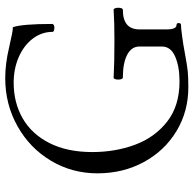

<svg xmlns="http://www.w3.org/2000/svg" viewBox="-23 -693 729 723"><g transform="rotate(-90 341.5 -331.5)"><path d="M50.3 -329.1Q50.3 -424.8 97.9 -504.4Q145.5 -584 227.8 -630.1Q310.1 -676.3 408.7 -676.3Q462.9 -676.3 524.9 -661.6Q559.6 -653.8 575.7 -650.6Q591.8 -647.5 600.6 -647.5Q612.8 -612.3 612.8 -500Q612.8 -495.6 608.6 -493.4Q604.5 -491.2 598.6 -491.2Q592.3 -491.2 587.4 -493.2Q582.5 -495.1 583 -498Q583 -539.1 557.6 -572.5Q532.2 -606 488.5 -625.2Q444.8 -644.5 391.1 -644.5Q316.4 -644.5 257.3 -610.6Q198.2 -576.7 164.3 -509.8Q130.4 -442.9 130.4 -348.1Q130.4 -262.7 157.7 -188.2Q185.1 -113.8 244.6 -66.9Q304.2 -20 396.5 -20Q452.1 -20 490 -36.4Q527.8 -52.7 527.8 -86.4V-170.9Q527.8 -200.7 496.8 -217Q465.8 -233.4 410.6 -233.4Q407.2 -233.4 405.3 -238.5Q403.3 -243.7 403.3 -251Q403.3 -258.3 405.3 -263.2Q407.2 -268.1 410.6 -268.1Q466.3 -265.1 550.3 -265.1Q620.1 -265.1 666 -268.1Q669.9 -268.1 671.9 -262.9Q673.8 -257.8 673.8 -250.5Q673.8 -243.2 671.9 -238.3Q669.9 -233.4 666 -233.4Q592.3 -233.4 592.3 -170.9V-67.9Q592.3 -31.2 609.4 -31.2Q616.2 -31.2 616.2 -22.9Q616.2 -19.5 614.5 -17.1Q612.8 -14.6 609.9 -14.6Q598.6 -14.6 565.2 -10Q531.7 -5.4 506.3 -0.5Q456.5 8.8 434.3 11Q412.1 13.2 374.5 13.2Q283.2 13.2 209.2 -31.5Q135.3 -76.2 92.8 -154.3Q50.3 -232.4 50.3 -329.1Z"/></g></svg>

Font: JuniusX Light
Style: Regular
Weight: 300
Designer: Peter S. Baker
Foundry: Briery Creek Software
Version: Version 1.008